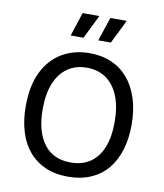

<svg xmlns="http://www.w3.org/2000/svg" viewBox="-96 -960 897 1050"><g transform="rotate(10 353.0 -434.5)"><path d="M353 13Q281 13 226.5 -11Q172 -35 134.5 -79.5Q97 -124 78 -187Q59 -250 59 -327Q59 -442 97 -518.5Q135 -595 201.5 -634Q268 -673 354 -673Q421 -673 474.5 -650Q528 -627 566.5 -582.5Q605 -538 626 -473Q647 -408 647 -326Q647 -249 627.5 -186Q608 -123 571 -79Q534 -35 479 -11Q424 13 353 13ZM353 -66Q418 -66 462.5 -96.5Q507 -127 530 -184.5Q553 -242 553 -325Q553 -409 529 -469Q505 -529 460 -560.5Q415 -592 352 -592Q291 -592 246 -561Q201 -530 177 -471Q153 -412 153 -327Q153 -264 166.5 -215.5Q180 -167 205.5 -133.5Q231 -100 268 -83Q305 -66 353 -66ZM305 -750H234L277 -882H370ZM457 -750H387L431 -882H522Z"/></g></svg>

Font: Bricolage Grotesque 24pt
Style: Regular
Weight: 400
Designer: Mathieu Triay
Foundry: Atelier Triay
Version: Version 1.001;gftools[0.9.33.dev8+g029e19f]